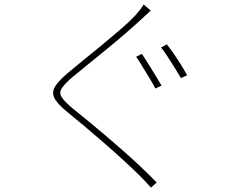

<svg xmlns="http://www.w3.org/2000/svg" viewBox="-20 -803 1040 870"><path d="M623 -559Q635 -541 651.5 -514.5Q668 -488 684.5 -461Q701 -434 712 -415L684 -402Q674 -422 658 -448Q642 -474 626 -500.5Q610 -527 597 -546ZM736 -602Q749 -586 766 -561.5Q783 -537 799.5 -510.5Q816 -484 828 -462L800 -449Q788 -470 772 -495.5Q756 -521 740 -545.5Q724 -570 710 -588ZM663 -755Q655 -748 638 -732Q621 -716 613 -709Q586 -684 546 -649.5Q506 -615 461.5 -578.5Q417 -542 375.5 -508.5Q334 -475 304 -450Q271 -421 259 -401.5Q247 -382 259.5 -362.5Q272 -343 309 -312Q341 -286 379 -255Q417 -224 457.5 -189.5Q498 -155 539 -119Q580 -83 618.5 -46.5Q657 -10 690 24L664 47Q654 35 641 21.5Q628 8 614 -6Q584 -36 542 -74.5Q500 -113 453.5 -153.5Q407 -194 362.5 -231.5Q318 -269 282 -298Q237 -335 225.5 -361Q214 -387 230.5 -412.5Q247 -438 287 -472Q314 -495 355.5 -528.5Q397 -562 442.5 -599.5Q488 -637 528.5 -672Q569 -707 594 -734Q602 -743 614 -758Q626 -773 631 -783Z"/></svg>

Font: Shanggu Sans SC VF
Style: Regular
Weight: 250
Designer: GuiWonder
Version: Version 1.021